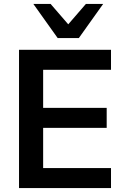

<svg xmlns="http://www.w3.org/2000/svg" viewBox="-20 -959 637 979"><path d="M77 0V-705H546V-603H200V-409H524V-307H200V-102H546V0ZM274 -765 150 -939H238L328 -835L418 -939H506L382 -765Z"/></svg>

Font: Nunito Sans 12pt ExtraLight
Style: Regular
Weight: 200
Version: Version 3.101;gftools[0.9.27]